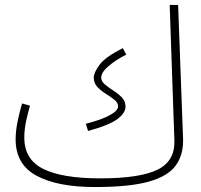

<svg xmlns="http://www.w3.org/2000/svg" viewBox="-20 -733 812 774"><path d="M363 21Q212 21 127.5 -24.5Q43 -70 43 -171Q43 -205 51 -244Q59 -283 69 -316L101 -307Q93 -280 85.5 -246Q78 -212 78 -178Q78 -90 154.5 -52Q231 -14 384 -14Q544 -14 615 -49Q686 -84 683 -167L664 -713H698L718 -173Q720 -110 689 -66.5Q658 -23 580.5 -1Q503 21 363 21ZM335 -205 326 -234Q379 -248 407 -261Q435 -274 445.5 -284.5Q456 -295 456 -304Q456 -319 441 -331Q426 -343 406.5 -355Q387 -367 372.5 -382.5Q358 -398 358 -420Q358 -440 381 -471.5Q404 -503 475 -539L489 -513Q446 -491 417 -466Q388 -441 388 -420Q388 -405 403 -392.5Q418 -380 437.5 -367.5Q457 -355 471.5 -340Q486 -325 486 -303Q486 -278 454 -253.5Q422 -229 335 -205Z"/></svg>

Font: Noto Sans Arabic SemCond ExtLt
Style: Regular
Weight: 200
Width: 4
Designer: Monotype Design Team, Nadine Chahine, Nizar Qandah and Khaled Hosny
Foundry: Monotype Imaging Inc.
Version: Version 2.012; ttfautohint (v1.8.4.7-5d5b)